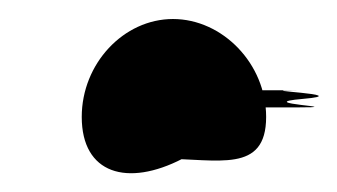

<svg xmlns="http://www.w3.org/2000/svg" viewBox="-20 -837 355 202"><path d="M66 -714C66 -654 114 -640 172 -670C230 -700 139 -724 224 -724H292C353 -724 241 -728 299 -733C357 -738 238 -742 292 -742H224C241 -742 96 -710 151 -670C209 -670 260 -654 260 -714C260 -770 214 -817 162 -817C110 -817 66 -770 66 -714Z"/></svg>

Font: PlasticEraser
Style: Regular
Weight: 400
Foundry: Cannot Into Space Fonts
Version: Version 0.43